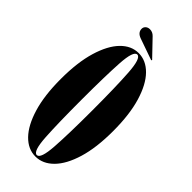

<svg xmlns="http://www.w3.org/2000/svg" viewBox="-266 -886 948 948"><g transform="rotate(45 208.0 -412.0)"><path d="M207.5 11Q156 11 115 -31Q74 -73 49.8 -153.2Q25.5 -233.5 25.5 -349Q25.5 -465 49.8 -545.8Q74 -626.5 115 -668.8Q156 -711 207.5 -711Q259 -711 300.5 -668.8Q342 -626.5 366.2 -545.8Q390.5 -465 390.5 -349Q390.5 -233.5 366.2 -153.2Q342 -73 300.5 -31Q259 11 207.5 11ZM207.5 1Q233 1 239.2 -91.8Q245.5 -184.5 245.5 -349Q245.5 -513.5 239.2 -607.2Q233 -701 207.5 -701Q182 -701 176.2 -607.2Q170.5 -513.5 170.5 -349Q170.5 -184.5 176.2 -91.8Q182 1 207.5 1ZM276 -729.5 163.5 -769Q132.5 -780 132.5 -806Q132.5 -817.5 141.2 -825.5Q150 -833.5 163.5 -833.5Q182.5 -833.5 196.5 -819L278.5 -733.5Z"/></g></svg>

Font: Imbue 100pt ExtraBold
Style: Regular
Weight: 800
Designer: Tyler Finck
Foundry: Etcetera Type Company
Version: Version 1.102; ttfautohint (v1.8.3)